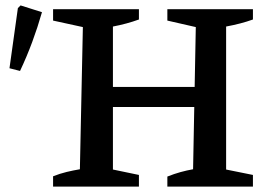

<svg xmlns="http://www.w3.org/2000/svg" viewBox="-20 -689 989 709"><path d="M598 0V-37Q623 -47 646.5 -53.5Q670 -60 693 -64L703 -589L598 -613V-655H914V-617Q892 -609 867 -602.5Q842 -596 815 -591V-63L914 -43V0ZM176 0V-38Q201 -48 226 -54Q251 -60 275 -64L286 -589L176 -613V-655H493V-617Q471 -609 447 -602.5Q423 -596 397 -591V-63L493 -43V0ZM340 -294V-368H758V-294ZM54 -427 15 -437 46 -659 56 -669 135 -644Q119 -588 99 -534Q79 -480 54 -427Z"/></svg>

Font: Piazzolla 24pt SemiBold
Style: Regular
Weight: 600
Designer: Juan Pablo del Peral
Foundry: Huerta Tipografica
Version: Version 2.005